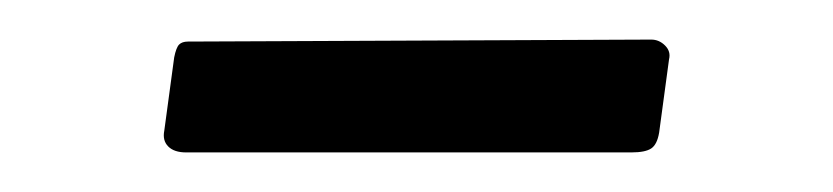

<svg xmlns="http://www.w3.org/2000/svg" viewBox="-20 -314 421 97"><path d="M313 -247Q312 -241 309 -239Q306 -237 299 -237H74Q68 -237 65 -240Q62 -243 63 -248L68 -285Q69 -290 70.5 -291.5Q72 -293 75 -293L309 -294Q313 -294 316 -291Q319 -288 318 -284Z"/></svg>

Font: Libre Franklin Light
Style: Italic
Weight: 300
Italic angle: -8°
Designer: Pablo Impallari, Rodrigo Fuenzalida, Nhung Nguyen
Foundry: Impallari Type
Version: Version 3.000